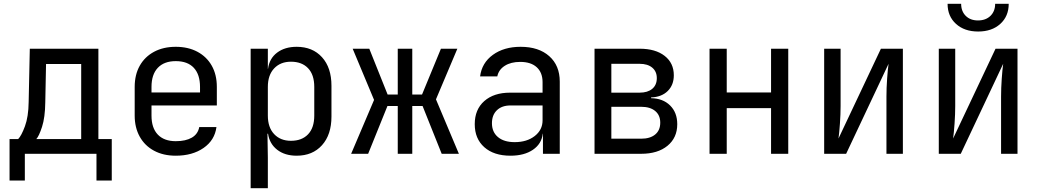

<svg xmlns="http://www.w3.org/2000/svg" viewBox="-20 -805 5440 1005"><path d="M30 140V-77H75Q92 -94 110.5 -144Q129 -194 130 -271L136 -550H495V-77H565V140H485V0H110V140ZM170 -77H405V-470H221L217 -269Q216 -190 200 -141Q184 -92 170 -77Z M900 10Q835 10 786.5 -16Q738 -42 711.5 -89.5Q685 -137 685 -200V-350Q685 -414 711.5 -461Q738 -508 786.5 -534Q835 -560 900 -560Q965 -560 1013.5 -534Q1062 -508 1088.5 -461Q1115 -414 1115 -350V-253H773V-200Q773 -135 806 -100.5Q839 -66 900 -66Q952 -66 984 -84.5Q1016 -103 1023 -140H1113Q1104 -71 1045.5 -30.5Q987 10 900 10ZM773 -321H1027V-350Q1027 -415 994.5 -450Q962 -485 900 -485Q839 -485 806 -450Q773 -415 773 -350Z M1292 180V-550H1382V-445H1383Q1390 -499 1430.5 -529.5Q1471 -560 1533 -560Q1616 -560 1665.5 -505.5Q1715 -451 1715 -356V-195Q1715 -100 1665.5 -45Q1616 10 1533 10Q1471 10 1431 -21Q1391 -52 1383 -105H1380L1382 20V180ZM1503 -68Q1560 -68 1592.5 -102Q1625 -136 1625 -200V-350Q1625 -414 1592.5 -448Q1560 -482 1503 -482Q1448 -482 1415 -447Q1382 -412 1382 -350V-200Q1382 -138 1415 -103Q1448 -68 1503 -68Z M1818 0 1938 -282 1826 -550H1913L2009 -310H2062V-550H2138V-310H2189L2288 -550H2374L2262 -285L2382 0H2292L2192 -250H2138V0H2062V-250H2008L1907 0Z M2652 10Q2565 10 2515 -34.5Q2465 -79 2465 -155Q2465 -232 2515 -276Q2565 -320 2650 -320H2820V-375Q2820 -425 2789.5 -453Q2759 -481 2703 -481Q2654 -481 2622 -460.5Q2590 -440 2583 -405H2493Q2502 -476 2560 -518Q2618 -560 2705 -560Q2800 -560 2855 -511Q2910 -462 2910 -378V0H2822V-105H2821Q2815 -52 2769.5 -21Q2724 10 2652 10ZM2674 -61Q2738 -61 2779 -93Q2820 -125 2820 -175V-253H2652Q2607 -253 2581 -228Q2555 -203 2555 -160Q2555 -114 2586.5 -87.5Q2618 -61 2674 -61Z M3092 0V-550H3328Q3411 -550 3459 -512.5Q3507 -475 3507 -411Q3507 -360 3475 -328.5Q3443 -297 3388 -295V-291Q3450 -290 3487.5 -253Q3525 -216 3525 -155Q3525 -84 3474 -42Q3423 0 3336 0ZM3180 -320H3328Q3370 -320 3394 -340Q3418 -360 3418 -396Q3418 -431 3394 -451Q3370 -471 3328 -471H3180ZM3180 -79H3336Q3383 -79 3409.5 -101Q3436 -123 3436 -163Q3436 -202 3409.5 -224Q3383 -246 3336 -246H3180Z M3694 0V-550H3784V-321H4016V-550H4106V0H4016V-239H3784V0Z M4294 0V-550H4380V-250Q4380 -207 4376.5 -158Q4373 -109 4369 -80L4591 -550H4706V0H4620V-300Q4620 -344 4623.5 -393Q4627 -442 4631 -471L4409 0Z M4894 0V-550H4980V-250Q4980 -207 4976.5 -158Q4973 -109 4969 -80L5191 -550H5306V0H5220V-300Q5220 -344 5223.5 -393Q5227 -442 5231 -471L5009 0ZM5100 -640Q5028 -640 4984 -680Q4940 -720 4940 -785H5011Q5011 -746 5035 -722Q5059 -698 5099 -698Q5140 -698 5164.5 -722Q5189 -746 5189 -785H5260Q5260 -720 5216 -680Q5172 -640 5100 -640Z"/></svg>

Font: Liga JetBrainsMono Nerd Font
Style: Regular
Weight: 400
Designer: Philipp Nurullin, Konstantin Bulenkov
Foundry: JetBrains
Version: Version 2.225; ttfautohint (v1.8.3)